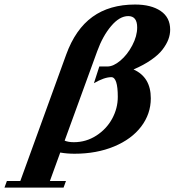

<svg xmlns="http://www.w3.org/2000/svg" viewBox="-136 -671 775 852"><path d="M-116.2 161.6 -105.5 132.3H-45.9L157.7 -428.7Q198.7 -541.5 274.4 -596.2Q350.1 -650.9 463.4 -650.9Q534.7 -650.9 576.9 -622.3Q619.1 -593.8 619.1 -539.1Q619.1 -517.6 611.1 -496.1Q603 -474.6 585.4 -451.4Q567.9 -428.2 534.9 -405.3Q502 -382.3 456.5 -362.8Q533.2 -328.6 533.2 -234.9Q533.2 -165.5 490.5 -109.4Q447.8 -53.2 370.1 -21Q292.5 11.2 194.8 11.2Q161.1 11.2 131.3 5.9L85.4 132.3H156.7L146 161.6ZM295.4 -443.8 150.9 -46.9Q167 -40 191.9 -40Q246.1 -40 291.5 -69.3Q336.9 -98.6 361.8 -144.5Q386.7 -190.4 386.7 -241.2Q386.7 -328.6 357.9 -328.6Q327.1 -328.6 280.8 -301.8L304.7 -376H340.8Q367.2 -376 398.2 -402.1Q429.2 -428.2 450.9 -469.5Q472.7 -510.7 472.7 -549.3Q472.7 -599.6 433.1 -599.6Q394.5 -599.6 357.2 -555.4Q319.8 -511.2 295.4 -443.8Z"/></svg>

Font: Elstob ExtraBold
Style: Italic
Weight: 800
Italic angle: -20°
Designer: Peter S. Baker
Version: Version 1.015